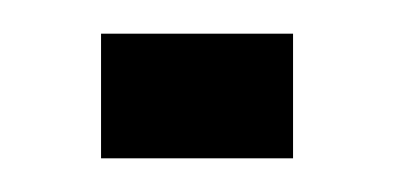

<svg xmlns="http://www.w3.org/2000/svg" viewBox="-20 -94 234 114"><path d="M40 0V-74H154V0Z"/></svg>

Font: Big Shoulders Stencil Text SC Thin
Style: Regular
Weight: 100
Designer: Patric King
Foundry: XO Type Co
Version: Version 2.001